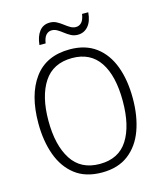

<svg xmlns="http://www.w3.org/2000/svg" viewBox="-131 -1001 943 1108"><g transform="rotate(-15 340.5 -447.0)"><path d="M622 -358Q622 -252 592 -169Q562 -86 499.5 -38Q437 10 341 10Q243 10 180.5 -38.5Q118 -87 88 -170.5Q58 -254 58 -359Q58 -529 130 -627Q202 -725 343 -725Q436 -725 498 -679Q560 -633 591 -550.5Q622 -468 622 -358ZM118 -358Q118 -212 173 -126.5Q228 -41 341 -41Q454 -41 508 -125.5Q562 -210 562 -358Q562 -509 507 -591Q452 -673 343 -673Q229 -673 173.5 -588.5Q118 -504 118 -358ZM181 -794Q186 -845 209 -874.5Q232 -904 272 -904Q294 -904 312.5 -894Q331 -884 347 -871.5Q363 -859 379 -849.5Q395 -840 412 -840Q432 -840 446 -855Q460 -870 465 -904H502Q498 -851 473.5 -822.5Q449 -794 411 -794Q389 -794 371 -803.5Q353 -813 336.5 -826Q320 -839 304 -848.5Q288 -858 271 -858Q251 -858 237 -843Q223 -828 218 -794Z"/></g></svg>

Font: Noto Sans Georgian SemiCondensed Light
Style: Regular
Weight: 300
Width: 4
Designer: Monotype Design Team, Akaki Razmadze
Foundry: Google LLC
Version: Version 2.005; ttfautohint (v1.8.4.7-5d5b)